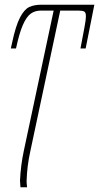

<svg xmlns="http://www.w3.org/2000/svg" viewBox="-20 -556 421 816"><path d="M65 212Q68 147 81 86L208 -511H154Q128 -511 110 -497.5Q92 -484 77 -449.5Q62 -415 48 -350H26L32 -377Q47 -447 65 -481.5Q83 -516 104 -526Q125 -536 157 -536H381L344 -350H322L339 -440Q345 -470 345 -488Q345 -503 338 -507Q331 -511 313 -511H236L109 86Q95 149 93 213Q93 222 95 240H67Q65 220 65 212Z"/></svg>

Font: Noto Serif CondThin
Style: Italic
Weight: 250
Width: 3
Italic angle: -12°
Designer: Monotype Design Team
Foundry: Monotype Imaging Inc.
Version: Version 1.001